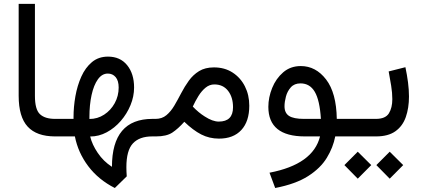

<svg xmlns="http://www.w3.org/2000/svg" viewBox="-20 -692 2143 974"><path d="M74.7 -672.4H157.2V-205.6Q157.2 -136.7 182.6 -112.8Q208 -88.9 259.3 -88.9H271.5V0H259.3Q166 0 120.4 -49.6Q74.7 -99.1 74.7 -206.1Z M252 0V-88.9H353V-97.7Q353 -149.9 362.5 -203.9Q372.1 -257.8 392.6 -303.5Q413.1 -349.1 446.5 -377Q480 -404.8 527.8 -404.8Q589.8 -404.8 625 -361.3Q660.2 -317.9 660.2 -248Q660.2 -202.6 642.1 -158.7Q624 -114.7 592.8 -78.6Q561.5 -42.5 521.5 -21Q481.4 0.5 437.5 0.5Q447.3 41.5 476.1 84Q504.9 126.5 547.9 154.3Q547.9 -88.9 753.4 -88.9H769.5V0H752.4Q687 0 654.1 35.6Q621.1 71.3 621.1 156.2Q621.1 167 621.6 179Q622.1 190.9 623 202.6L562.5 261.7Q479.5 219.7 427.7 151.1Q376 82.5 359.9 0ZM526.9 -318.8Q497.6 -318.8 476.6 -289.6Q455.6 -260.3 444.6 -210.2Q433.6 -160.2 433.6 -98.1V-88.4Q474.6 -88.4 508.3 -110.4Q542 -132.3 562 -168.7Q582 -205.1 582 -248Q582 -282.7 566.7 -300.8Q551.3 -318.8 526.9 -318.8Z M1090.8 11.2Q1042 11.2 1000.7 -10Q959.5 -31.2 915 -74.2Q883.3 -38.6 854 -19.3Q824.7 0 771.5 0H750V-88.9H769Q801.8 -88.9 824.2 -107.7Q846.7 -126.5 864.3 -156.2Q881.8 -186 899.2 -219.5Q916.5 -252.9 938 -282.7Q959.5 -312.5 990 -331.3Q1020.5 -350.1 1065.4 -350.1Q1119.6 -350.1 1159.9 -324Q1200.2 -297.9 1222.4 -253.9Q1244.6 -210 1244.6 -155.8Q1244.6 -76.2 1204.3 -32.5Q1164.1 11.2 1090.8 11.2ZM1067.4 -263.7Q1043 -263.7 1022.9 -247.3Q1002.9 -231 986.8 -205.1Q970.7 -179.2 958 -151.4Q987.3 -120.6 1018.6 -101.1Q1058.6 -75.2 1089.8 -75.2Q1162.1 -75.2 1162.1 -147.9Q1162.1 -198.7 1137 -231.2Q1111.8 -263.7 1067.4 -263.7Z M1505.9 -356.9Q1582 -356.9 1634.3 -288.8Q1686.5 -220.7 1688.5 -88.9H1747.6V0H1680.7Q1669.9 56.2 1637.9 108.6Q1606 161.1 1543 201.4Q1480 241.7 1376 261.7L1347.2 184.1Q1568.4 141.6 1603.5 0H1526.4Q1341.3 0 1341.3 -149.9Q1341.3 -197.8 1360.6 -245.6Q1379.9 -293.5 1416.7 -325.2Q1453.6 -356.9 1505.9 -356.9ZM1521.5 -88.9H1607.9Q1602.1 -183.1 1576.9 -226.1Q1551.8 -269 1504.4 -269Q1473.1 -269 1455.3 -249Q1437.5 -229 1430.4 -201.9Q1423.3 -174.8 1423.3 -152.8Q1423.3 -118.7 1446.5 -103.8Q1469.7 -88.9 1521.5 -88.9Z M1727.5 -88.9H1886.7Q1935.5 -88.9 1952.9 -117.2Q1970.2 -145.5 1970.2 -189Q1970.2 -220.7 1964.4 -256.8Q1958.5 -293 1951.7 -329.6L2036.6 -351.1Q2044.9 -312 2049.8 -274.4Q2054.7 -236.8 2054.7 -202.6Q2054.7 -144 2038.6 -98.1Q2022.5 -52.2 1985.8 -26.1Q1949.2 0 1887.7 0H1727.5ZM1957 77.6 2025.4 145.5 1957 214.4 1889.2 145.5ZM1794.9 77.6 1863.3 145.5 1794.9 214.4 1727.1 145.5Z"/></svg>

Font: Vazirmatn UI NL
Style: Regular
Weight: 400
Designer: Saber Rastikerdar
Foundry: Saber Rastikerdar
Version: Version 33.003